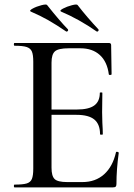

<svg xmlns="http://www.w3.org/2000/svg" viewBox="-20 -811 582 831"><path d="M43 -12Q79 -12 95.5 -17Q112 -22 118 -36.5Q124 -51 124 -81V-544Q124 -574 118 -588Q112 -602 95.5 -607.5Q79 -613 43 -613Q40 -613 40 -619Q40 -625 43 -625H451Q461 -625 461 -616L463 -490Q463 -487 457.5 -486.5Q452 -486 451 -489Q444 -544 412 -573Q380 -602 328 -602H277Q233 -602 218 -589Q203 -576 203 -540V-85Q203 -49 216.5 -36Q230 -23 271 -23H337Q393 -23 430.5 -56.5Q468 -90 482 -152Q482 -154 486 -154Q489 -154 491.5 -152.5Q494 -151 494 -150Q484 -78 484 -15Q484 -7 481 -3.5Q478 0 469 0H43Q40 0 40 -6Q40 -12 43 -12ZM311 -314H165V-337H313Q364 -337 388 -354.5Q412 -372 412 -409Q412 -411 417.5 -411Q423 -411 423 -409L422 -325L423 -280Q425 -248 425 -230Q425 -228 419 -228Q413 -228 413 -230Q413 -273 388.5 -293.5Q364 -314 311 -314ZM244 -761Q236 -765 253 -774Q270 -783 291.5 -788.5Q313 -794 316 -789Q357 -736 406 -684Q407 -683 407 -681Q407 -678 404 -675.5Q401 -673 398 -675Q322 -728 244 -761ZM113 -761Q105 -765 121.5 -774Q138 -783 159.5 -788.5Q181 -794 184 -789Q238 -721 274 -684Q275 -683 275 -681Q275 -678 272 -675.5Q269 -673 266 -675Q225 -703 190 -723Q155 -743 113 -761Z"/></svg>

Font: Cormorant Garamond Medium
Style: Regular
Weight: 500
Designer: Christian Thalmann (Catharsis Fonts)
Foundry: Catharsis Fonts
Version: Version 4.000